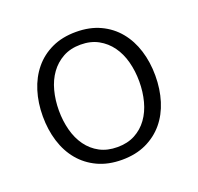

<svg xmlns="http://www.w3.org/2000/svg" viewBox="-94 -582 718 696"><g transform="rotate(-20 265.0 -234.5)"><path d="M171.5 -462Q212 -481 265 -481Q318 -481 358.5 -462Q399 -443 426.5 -409.5Q454 -376 468 -331Q482 -286 482 -234Q482 -182 468 -137Q454 -92 426.5 -59Q399 -26 358.5 -7Q318 12 265 12Q212 12 171.5 -7Q131 -26 103.5 -59Q76 -92 62 -137Q48 -182 48 -234Q48 -286 62 -331Q76 -376 103.5 -409.5Q131 -443 171.5 -462ZM333 -416Q304 -432 265 -432Q226 -432 197 -416Q168 -400 148.5 -373Q129 -346 119.5 -310Q110 -274 110 -234Q110 -194 119.5 -158Q129 -122 148.5 -95Q168 -68 197 -52.5Q226 -37 265 -37Q304 -37 333 -52.5Q362 -68 381.5 -95Q401 -122 410.5 -158Q420 -194 420 -234Q420 -274 410.5 -310Q401 -346 381.5 -373Q362 -400 333 -416Z"/></g></svg>

Font: Post Grotesk Light
Style: Light
Weight: 300
Version: Version 1.0